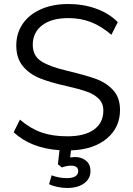

<svg xmlns="http://www.w3.org/2000/svg" viewBox="-20 -740 663 955"><path d="M333 8 329 43Q345 41 353 41Q385 41 407.5 59Q430 77 430 111Q430 148 399 171.5Q368 195 313 195Q292 195 267 190Q242 185 224 176L237 132Q273 146 313 146Q340 146 354.5 137Q369 128 369 111Q369 98 360 91Q351 84 334 84Q311 84 288 93L268 77L276 7Q135 -2 48 -82L79 -145Q132 -100 187 -81Q242 -62 315 -62Q401 -62 447.5 -95.5Q494 -129 494 -190Q494 -226 471.5 -248.5Q449 -271 412.5 -284Q376 -297 315 -311Q233 -329 180 -350Q127 -371 94 -410.5Q61 -450 61 -514Q61 -575 93 -621.5Q125 -668 183.5 -694Q242 -720 320 -720Q394 -720 458 -697Q522 -674 566 -630L534 -567Q484 -610 432.5 -630Q381 -650 320 -650Q237 -650 190 -614.5Q143 -579 143 -517Q143 -463 184 -436Q225 -409 310 -389Q402 -367 454.5 -348.5Q507 -330 542 -292.5Q577 -255 577 -193Q577 -106 511.5 -51Q446 4 333 8Z"/></svg>

Font: Muli-Regular
Style: Regular
Weight: 400
Version: Version 2.000